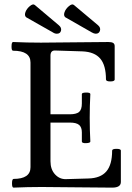

<svg xmlns="http://www.w3.org/2000/svg" viewBox="-20 -859 608 882"><path d="M241.2 -704.1Q231.9 -704.1 223.1 -710L100.1 -779.8Q91.3 -787.6 96.7 -803Q102.1 -818.4 116.9 -830.8Q131.8 -843.3 140.1 -835.9L250 -743.2Q263.7 -731.9 260.3 -718Q256.8 -704.1 241.2 -704.1ZM419.9 -704.1Q412.1 -704.1 401.9 -710L279.8 -779.8Q271 -787.6 276.4 -803Q281.7 -818.4 296.6 -830.8Q311.5 -843.3 319.8 -835.9L430.2 -743.2Q443.4 -731.9 439.2 -718Q435.1 -704.1 419.9 -704.1ZM42 2.9Q35.2 2.9 35.2 -16.6Q35.2 -36.1 42 -37.1Q120.1 -37.1 120.1 -90.8V-571.8Q120.1 -626 40 -626Q32.7 -626 33 -646Q33.2 -666 40 -666Q104.5 -663.1 168 -663.1Q219.7 -663.1 323.2 -664.6Q426.8 -666 478 -666Q493.2 -666 500 -661.6Q506.8 -657.2 506.8 -647V-494.1Q506.8 -484.9 486.8 -484.9Q466.8 -484.9 466.8 -494.1Q466.8 -558.6 440.7 -589.6Q414.6 -620.6 358.9 -623L231.9 -627Q211.9 -627 211.9 -603V-334H300.8Q330.6 -334 343.3 -344.7Q356 -355.5 356 -383.8V-426.8Q356 -433.6 375.5 -433.8Q395 -434.1 395 -426.8Q392.1 -372.6 392.1 -317.9Q392.1 -263.2 395 -209Q395 -202.1 375.5 -201.4Q356 -200.7 356 -209V-251Q356 -274.4 343.3 -285.2Q330.6 -295.9 300.8 -295.9H211.9V-118.2Q211.9 -80.6 232.9 -57.9Q253.9 -35.2 283.2 -36.1L386.2 -39.1Q441.9 -40.5 468.5 -71.5Q495.1 -102.5 495.1 -167Q495.1 -175.3 515.1 -175.3Q535.2 -175.3 535.2 -167V-22.9Q535.2 2.9 495.1 2.9Q441.4 2.9 333 1.5Q224.6 0 170.9 0Q106.4 0 42 2.9Z"/></svg>

Font: Junicode SmCond Medium
Style: Regular
Weight: 500
Width: 4
Designer: Peter S. Baker
Version: Version 2.206